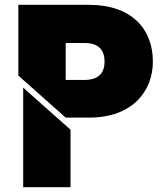

<svg xmlns="http://www.w3.org/2000/svg" viewBox="-20 -725 676 795"><path d="M349 -238C528 -238 613 -347 613 -470C613 -606 524 -705 349 -705H56V-412L252 -238ZM252 -394V-547H330C389 -547 413 -517 413 -470C413 -424 389 -394 330 -394ZM76 50H272V-188L76 -362Z"/></svg>

Font: Poppins STUK1
Style: Regular
Weight: 400
Designer: Jonny Pinhorn (original), Sammy Jo Hughes (modified version)
Foundry: Type Mafia
Version: Version 1.002;hotconv 1.0.109;makeotfexe 2.5.65596